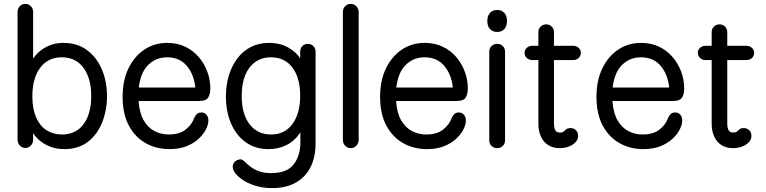

<svg xmlns="http://www.w3.org/2000/svg" viewBox="-20 -750 3929 985"><path d="M310 15Q269 15 235.5 1.5Q202 -12 178.5 -33.5Q155 -55 143 -80L150 -81V-34Q150 -16 138.5 -3.5Q127 9 110 9Q93 9 81.5 -3.5Q70 -16 70 -34V-689Q70 -706 81.5 -718Q93 -730 110 -730Q127 -730 138.5 -718Q150 -706 150 -689V-424L140 -431Q151 -455 173.5 -477.5Q196 -500 229.5 -515Q263 -530 305 -530Q377 -530 427 -492.5Q477 -455 503 -393Q529 -331 529 -256Q529 -185 504.5 -123Q480 -61 431.5 -23Q383 15 310 15ZM295 -60Q368 -59 408 -112Q448 -165 448 -257Q448 -349 408 -402.5Q368 -456 297 -456Q226 -456 186 -402Q146 -348 146 -256Q146 -193 164.5 -149.5Q183 -106 216.5 -83.5Q250 -61 295 -60Z M849 15Q783 15 728.5 -15Q674 -45 641.5 -105Q609 -165 609 -253Q609 -337 639 -399Q669 -461 720.5 -495.5Q772 -530 838 -530Q889 -530 930 -510.5Q971 -491 999.5 -457.5Q1028 -424 1043.5 -382.5Q1059 -341 1059 -296Q1059 -267 1048 -249.5Q1037 -232 1003 -232H691Q695 -171 717 -133Q739 -95 772.5 -77.5Q806 -60 846 -60Q900 -60 932 -85Q964 -110 976 -144Q981 -156 989.5 -164.5Q998 -173 1013 -173Q1030 -173 1040 -160.5Q1050 -148 1049 -128Q1048 -108 1035 -83.5Q1022 -59 997.5 -36.5Q973 -14 936 0.5Q899 15 849 15ZM692 -301H982Q975 -369 938 -412.5Q901 -456 837 -456Q780 -456 740.5 -417Q701 -378 692 -301Z M1358 15Q1290 15 1241 -20Q1192 -55 1165.5 -116Q1139 -177 1139 -255Q1139 -314 1154.5 -364Q1170 -414 1198.5 -451.5Q1227 -489 1268 -509.5Q1309 -530 1360 -530Q1419 -530 1461.5 -504.5Q1504 -479 1520 -450V-485Q1520 -502 1531 -513.5Q1542 -525 1559 -525Q1576 -525 1587.5 -513.5Q1599 -502 1599 -485V-16Q1599 59 1571.5 110.5Q1544 162 1494.5 188.5Q1445 215 1377 215Q1329 215 1289 202.5Q1249 190 1221.5 170.5Q1194 151 1182 131Q1173 116 1174 102.5Q1175 89 1185 79Q1194 71 1207 68Q1220 65 1233 77Q1242 86 1254 96.5Q1266 107 1282 116.5Q1298 126 1320 132Q1342 138 1372 138Q1452 138 1486.5 93.5Q1521 49 1521 -20V-71Q1493 -28 1451 -6.5Q1409 15 1358 15ZM1370 -60Q1441 -60 1480.5 -114Q1520 -168 1520 -259Q1520 -350 1480.5 -403Q1441 -456 1370 -456Q1323 -456 1289 -431.5Q1255 -407 1237.5 -363Q1220 -319 1220 -258Q1220 -165 1260.5 -112.5Q1301 -60 1370 -60Z M1779 10Q1762 10 1750.5 -2.5Q1739 -15 1739 -32V-689Q1739 -706 1750.5 -718Q1762 -730 1779 -730Q1796 -730 1808 -718Q1820 -706 1820 -689V-32Q1820 -15 1808 -2.5Q1796 10 1779 10Z M2170 15Q2104 15 2049.5 -15Q1995 -45 1962.5 -105Q1930 -165 1930 -253Q1930 -337 1960 -399Q1990 -461 2041.5 -495.5Q2093 -530 2159 -530Q2210 -530 2251 -510.5Q2292 -491 2320.5 -457.5Q2349 -424 2364.5 -382.5Q2380 -341 2380 -296Q2380 -267 2369 -249.5Q2358 -232 2324 -232H2012Q2016 -171 2038 -133Q2060 -95 2093.5 -77.5Q2127 -60 2167 -60Q2221 -60 2253 -85Q2285 -110 2297 -144Q2302 -156 2310.5 -164.5Q2319 -173 2334 -173Q2351 -173 2361 -160.5Q2371 -148 2370 -128Q2369 -108 2356 -83.5Q2343 -59 2318.5 -36.5Q2294 -14 2257 0.5Q2220 15 2170 15ZM2013 -301H2303Q2296 -369 2259 -412.5Q2222 -456 2158 -456Q2101 -456 2061.5 -417Q2022 -378 2013 -301Z M2531 10Q2513 10 2501.5 -1.5Q2490 -13 2490 -30V-485Q2490 -502 2501.5 -513.5Q2513 -525 2531 -525Q2548 -525 2559.5 -513.5Q2571 -502 2571 -485V-30Q2571 -13 2559.5 -1.5Q2548 10 2531 10ZM2530 -586Q2508 -586 2494 -600.5Q2480 -615 2480 -643Q2480 -669 2494 -684Q2508 -699 2530 -699Q2553 -699 2567 -684Q2581 -669 2581 -643Q2581 -615 2567 -600.5Q2553 -586 2530 -586Z M2851 10Q2817 10 2792.5 -5.5Q2768 -21 2755 -49.5Q2742 -78 2742 -115V-585Q2742 -602 2753.5 -613.5Q2765 -625 2782 -625Q2799 -625 2810.5 -613.5Q2822 -602 2822 -585V-116Q2822 -97 2828 -83.5Q2834 -70 2853 -70Q2866 -70 2872.5 -76Q2879 -82 2886 -87.5Q2893 -93 2906 -93Q2924 -93 2935 -81.5Q2946 -70 2946 -53Q2946 -35 2932.5 -20.5Q2919 -6 2897.5 2Q2876 10 2851 10ZM2710 -442Q2694 -442 2682.5 -452.5Q2671 -463 2671 -479Q2671 -494 2682.5 -504.5Q2694 -515 2710 -515H2921Q2937 -515 2948.5 -504.5Q2960 -494 2960 -479Q2960 -463 2948.5 -452.5Q2937 -442 2921 -442Z M3280 15Q3214 15 3159.5 -15Q3105 -45 3072.5 -105Q3040 -165 3040 -253Q3040 -337 3070 -399Q3100 -461 3151.5 -495.5Q3203 -530 3269 -530Q3320 -530 3361 -510.5Q3402 -491 3430.5 -457.5Q3459 -424 3474.5 -382.5Q3490 -341 3490 -296Q3490 -267 3479 -249.5Q3468 -232 3434 -232H3122Q3126 -171 3148 -133Q3170 -95 3203.5 -77.5Q3237 -60 3277 -60Q3331 -60 3363 -85Q3395 -110 3407 -144Q3412 -156 3420.5 -164.5Q3429 -173 3444 -173Q3461 -173 3471 -160.5Q3481 -148 3480 -128Q3479 -108 3466 -83.5Q3453 -59 3428.5 -36.5Q3404 -14 3367 0.5Q3330 15 3280 15ZM3123 -301H3413Q3406 -369 3369 -412.5Q3332 -456 3268 -456Q3211 -456 3171.5 -417Q3132 -378 3123 -301Z M3740 10Q3706 10 3681.5 -5.5Q3657 -21 3644 -49.5Q3631 -78 3631 -115V-585Q3631 -602 3642.5 -613.5Q3654 -625 3671 -625Q3688 -625 3699.5 -613.5Q3711 -602 3711 -585V-116Q3711 -97 3717 -83.5Q3723 -70 3742 -70Q3755 -70 3761.5 -76Q3768 -82 3775 -87.5Q3782 -93 3795 -93Q3813 -93 3824 -81.5Q3835 -70 3835 -53Q3835 -35 3821.5 -20.5Q3808 -6 3786.5 2Q3765 10 3740 10ZM3599 -442Q3583 -442 3571.5 -452.5Q3560 -463 3560 -479Q3560 -494 3571.5 -504.5Q3583 -515 3599 -515H3810Q3826 -515 3837.5 -504.5Q3849 -494 3849 -479Q3849 -463 3837.5 -452.5Q3826 -442 3810 -442Z"/></svg>

Font: National Park
Style: Regular
Weight: 400
Designer: Andrea Herstowski, Ben Hoepner
Version: Version 1.009